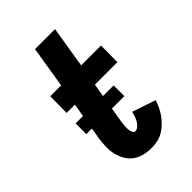

<svg xmlns="http://www.w3.org/2000/svg" viewBox="-218 -831 936 936"><g transform="rotate(-45 250.0 -363.5)"><path d="M264 8Q237 8 211.5 2Q186 -4 165.5 -19Q145 -34 132.5 -56Q120 -78 114 -103Q108 -128 109 -155Q110 -182 114 -209L147 -406H90L91 -520H166L201 -735H339L304 -520H441L440 -406H285L249 -191Q248 -183 247 -175Q246 -167 245.5 -159Q245 -151 245 -143Q245 -135 247 -127.5Q249 -120 252.5 -113Q256 -106 264 -106Q276 -106 286.5 -116Q297 -126 303 -137Q309 -148 313 -160Q317 -172 320 -184L441 -143Q435 -124 426 -105Q417 -86 404.5 -69Q392 -52 376.5 -37Q361 -22 343 -11.5Q325 -1 304.5 3.5Q284 8 264 8ZM347 -265H85V-339H347Z"/></g></svg>

Font: Iosevka Curly Slab Heavy
Style: Italic
Weight: 900
Italic angle: -9°
Monospace: yes
Designer: Belleve Invis
Foundry: Belleve Invis
Version: Version 22.1.2; ttfautohint (v1.8.4)